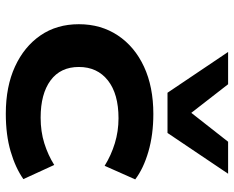

<svg xmlns="http://www.w3.org/2000/svg" viewBox="-94 -722 825 678"><g transform="rotate(90 319.0 -382.5)"><path d="M381 10Q285 10 214.5 -22.5Q144 -55 104.5 -112.5Q65 -170 65 -248Q65 -326 104.5 -385.5Q144 -445 215 -478Q286 -511 382 -511Q455 -511 515 -493.5Q575 -476 613 -447L565 -339Q528 -362 485.5 -375Q443 -388 397 -388Q311 -388 263.5 -350.5Q216 -313 216 -248Q216 -183 263.5 -148Q311 -113 395 -113Q444 -113 485.5 -126Q527 -139 562 -161L612 -52Q572 -24 514 -7Q456 10 381 10ZM307 -561 163 -775H277L378 -645L480 -775H593L449 -561Z"/></g></svg>

Font: Nunito Sans 7pt Expanded
Style: Bold
Weight: 700
Width: 7
Designer: Vernon Adams
Foundry: Vernon Adams
Version: Version 3.101;gftools[0.9.27]